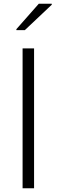

<svg xmlns="http://www.w3.org/2000/svg" viewBox="-20 -1000 301 1020"><path d="M100 0V-743H161V0ZM67 -840V-845L186 -980H255V-975L112 -840Z"/></svg>

Font: Saira SemiExpanded Light
Style: Regular
Weight: 300
Width: 6
Designer: Hector Gatti with collaboration of the Omnibus-Type team
Foundry: Omnibus-Type
Version: Version 1.101